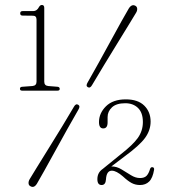

<svg xmlns="http://www.w3.org/2000/svg" viewBox="-20 -732 676 770"><path d="M70.5 -669.5Q61 -669.5 61 -678.5Q61 -687.5 70.5 -687.5H113.5Q128 -687.5 136.5 -704Q141 -712 148 -712Q157.5 -712 157.5 -700.5V-404.5Q157.5 -388.5 173.5 -387L211 -384Q219.5 -383 219.5 -375.5Q219.5 -368.5 211 -368.5H68.5Q60 -368.5 60 -376Q60 -383.5 69 -384L110 -387Q126.5 -388.5 126.5 -404.5V-653Q126.5 -669 112.5 -669ZM349 -390.5Q341.5 -377 332 -382.5Q323 -387.5 331.5 -401.5Q352 -437 376.5 -481.5Q401 -526 424.8 -569.5Q448.5 -613 467.5 -647.2Q486.5 -681.5 496.5 -698Q508.5 -717 523.5 -708.5Q530 -704.5 530.2 -696.5Q530.5 -688.5 525.5 -680.5Q517 -666 496.5 -632.8Q476 -599.5 449.8 -556.8Q423.5 -514 396.8 -470.2Q370 -426.5 349 -390.5ZM276.5 -304Q284 -317.5 293.5 -312Q303 -306.5 294.5 -292.5Q274.5 -258.5 250 -214.2Q225.5 -170 201.2 -126Q177 -82 157.5 -47Q138 -12 128.5 4Q116.5 24 101.5 14.5Q95 11 94.5 3Q94 -5 99 -13.5Q107.5 -28 128.5 -61.8Q149.5 -95.5 176.2 -138.8Q203 -182 229.8 -225.8Q256.5 -269.5 276.5 -304ZM370.5 -13.5Q370.5 -40 392 -54.5L464 -113Q513 -151 533 -179.2Q553 -207.5 553 -242.5Q553 -280 533.5 -299Q514 -318 482.5 -318Q446.5 -318 429 -301.5Q411.5 -285 411.5 -262.5V-241Q411.5 -217 394 -217Q377 -217 377 -242.5Q377 -278 405 -305.8Q433 -333.5 484.5 -333.5Q533.5 -333.5 558.8 -308.2Q584 -283 584 -244.5Q584 -209.5 561.8 -179Q539.5 -148.5 480 -105L426.5 -64.5H428Q448 -64.5 467.2 -52.8Q486.5 -41 505 -29.5Q523.5 -18 541.5 -18Q559 -18 567.8 -27Q576.5 -36 582 -55Q585 -62.5 591.5 -61.5Q599 -60.5 598 -51.5Q592.5 -18 578.2 -4Q564 10 541.5 10Q523 10 508 2Q493 -6 473 -24.5Q446.5 -47.5 428.5 -47.5Q407 -47.5 405 -12.5Q403.5 10 387.5 10Q370.5 10 370.5 -13.5Z"/></svg>

Font: Fraunces 72pt Soft Thin
Style: Regular
Weight: 100
Version: Version 1.000;[b76b70a41]